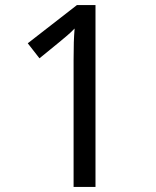

<svg xmlns="http://www.w3.org/2000/svg" viewBox="-20 -734 612 754"><path d="M355 0V-714H282L89 -564L135 -505L211 -567C237 -589 252 -600 273 -622C270 -584 269 -556 269 -499V0Z"/></svg>

Font: Noto Sans Arabic UI
Style: Regular
Weight: 400
Designer: Monotype Design Team, Nadine Chahine and Nizar Qandah
Foundry: Monotype Imaging Inc.
Version: Version 2.010